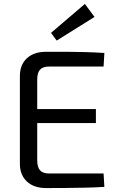

<svg xmlns="http://www.w3.org/2000/svg" viewBox="-20 -954 600 975"><path d="M214 -691Q264 -691 314.5 -691Q365 -691 414.5 -689.5Q464 -688 510 -685L506 -616H229Q198 -616 183.5 -600.5Q169 -585 169 -550V-140Q169 -105 183.5 -89Q198 -73 229 -73H506L510 -5Q464 -2 414.5 -1Q365 0 314.5 0.5Q264 1 214 1Q153 1 117.5 -31.5Q82 -64 81 -119V-571Q82 -627 117.5 -659Q153 -691 214 -691ZM99 -400H467V-329H99ZM411 -934 460 -868 268 -748 239 -787Z"/></svg>

Font: Exo 2
Style: Regular
Weight: 400
Designer: Natanael Gama
Foundry: Natanael Gama
Version: Version 2.010